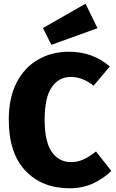

<svg xmlns="http://www.w3.org/2000/svg" viewBox="-20 -990 619 1028"><path d="M353 18Q205 18 116 -76Q27 -170 27 -349Q27 -466 68.5 -547Q110 -628 183 -670.5Q256 -713 350 -713Q476 -713 568 -634L481 -531Q423 -578 359 -578Q295 -578 257 -523Q219 -468 219 -349Q219 -232 257 -177Q295 -122 361 -122Q395 -122 426 -136Q457 -150 494 -179L576 -75Q536 -35 479.5 -8.5Q423 18 353 18ZM255 -750 210 -840 438 -970 502 -839Z"/></svg>

Font: Trujillo ExtraBold
Style: Regular
Weight: 800
Designer: Fira Sans original fonts by bBox Type GmbH, Carrois Corporate GbR, & Edenspiekermann AG / Changes by Cristiano Sobral
Foundry: Fira Sans original fonts by bBox Type GmbH, Carrois Corporate GbR, & Edenspiekermann AG / Changes by Cristiano Sobral
Version: Version 4.301;July 28, 2020;FontCreator 13.0.0.2655 64-bit